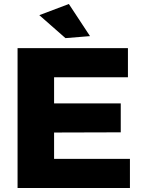

<svg xmlns="http://www.w3.org/2000/svg" viewBox="-20 -942 715 962"><path d="M68 -701H621V-555H251V-424H585V-279L251 -278V-146H631V0H68ZM325 -922 431 -761 308 -751 177 -866Z"/></svg>

Font: Montserrat V1
Style: Bold
Weight: 700
Designer: Julieta Ulanovsky
Foundry: Julieta Ulanovsky
Version: Version 6.001